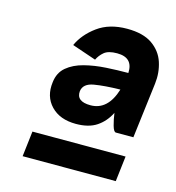

<svg xmlns="http://www.w3.org/2000/svg" viewBox="-86 -785 622 679"><g transform="rotate(15 225.5 -445.5)"><path d="M354 -346Q346 -346 340 -367.5Q334 -389 331 -412Q314 -378 285 -358.5Q256 -339 209 -339Q150 -339 117.5 -373Q85 -407 92 -460Q96 -496 120.5 -516.5Q145 -537 182 -546.5Q219 -556 261 -558.5Q303 -561 342 -561Q345 -618 286 -618Q254 -618 239 -605.5Q224 -593 216 -576L128 -606Q147 -648 190 -679.5Q233 -711 298 -711Q357 -711 390.5 -687.5Q424 -664 436 -627Q448 -590 443 -549L418 -346ZM193 -455Q189 -416 242 -416Q305 -416 330 -497Q272 -496 234.5 -489.5Q197 -483 193 -455ZM68 -273H409L398 -180H57Z"/></g></svg>

Font: Haskoy Bold
Style: Italic
Weight: 700
Designer: Ertekin Erdin
Foundry: Ertekin Erdin
Version: Version 2.000; ttfautohint (v1.8.4.7-5d5b)